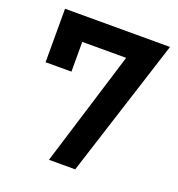

<svg xmlns="http://www.w3.org/2000/svg" viewBox="-126 -798 839 903"><g transform="rotate(20 293.0 -346.5)"><path d="M218.3 0 395.5 -574.7H175.8V-425.8H46.4V-693.4H571.8L349.6 0Z"/></g></svg>

Font: Cascadia Code NF
Style: Bold
Weight: 700
Monospace: yes
Designer: Aaron Bell
Foundry: Saja Typeworks
Version: Version 2404.023; ttfautohint (v1.8.4)